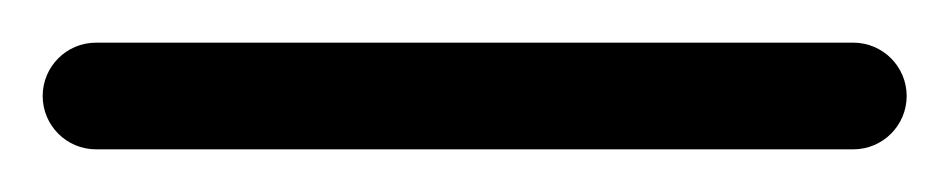

<svg xmlns="http://www.w3.org/2000/svg" viewBox="-45 -45 445 90"><path d="M0 25C0 25 0 25 0 25C118.3 25 236.7 25 355 25C368.8 25 380 13.8 380 0C380 -13.8 368.8 -25 355 -25C355 -25 355 -25 355 -25C236.7 -25 118.3 -25 0 -25C-13.8 -25 -25 -13.8 -25 0C-25 13.8 -13.8 25 0 25Z"/></svg>

Font: FRB American Cursive Guidelines Arrows Semibold
Style: Italic
Weight: 600
Italic angle: -25°
Version: Version 2.0;Modular Font Editor K font №1